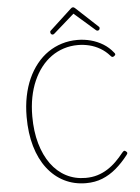

<svg xmlns="http://www.w3.org/2000/svg" viewBox="-75 -1309 1011 1384"><g transform="rotate(-5 430.0 -616.5)"><path d="M491 19Q405 19 334 -16.5Q263 -52 211.5 -119Q160 -186 132.5 -280.5Q105 -375 105 -494Q105 -573 119 -642.5Q133 -712 159 -769.5Q185 -827 222 -873Q259 -919 305 -950.5Q351 -982 404.5 -998.5Q458 -1015 517 -1015Q567 -1015 614 -1002.5Q661 -990 702 -965Q743 -940 773 -902Q781 -894 781 -888Q781 -882 772 -876Q765 -870 758.5 -871Q752 -872 745 -881Q715 -915 678 -936.5Q641 -958 600.5 -968Q560 -978 517 -978Q464 -978 415.5 -962.5Q367 -947 325.5 -917.5Q284 -888 251 -845.5Q218 -803 194.5 -749.5Q171 -696 158.5 -632Q146 -568 146 -494Q146 -385 171 -297.5Q196 -210 241.5 -147.5Q287 -85 350.5 -52Q414 -19 491 -19Q538 -19 577 -31Q616 -43 650 -64.5Q684 -86 713.5 -115Q743 -144 769 -177Q777 -187 783 -189Q789 -191 797 -184Q806 -177 805.5 -171.5Q805 -166 798 -157Q756 -103 709.5 -63.5Q663 -24 609.5 -2.5Q556 19 491 19ZM344 -1069Q337 -1069 332.5 -1074.5Q328 -1080 328 -1087Q328 -1090 328.5 -1093Q329 -1096 333 -1099L490 -1244Q495 -1249 498.5 -1250.5Q502 -1252 506 -1252Q510 -1252 513.5 -1250.5Q517 -1249 522 -1244L680 -1097Q683 -1095 684 -1092Q685 -1089 685 -1086Q685 -1079 680.5 -1074Q676 -1069 669 -1069Q665 -1069 662 -1070.5Q659 -1072 656 -1075L506 -1206L357 -1075Q354 -1072 350.5 -1070.5Q347 -1069 344 -1069Z"/></g></svg>

Font: Playwrite NG Modern Thin
Style: Regular
Weight: 250
Designer: Veronika Burian, José Scaglione
Foundry: TypeTogether
Version: Version 1.002